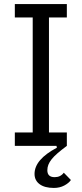

<svg xmlns="http://www.w3.org/2000/svg" viewBox="-20 -718 402 945"><path d="M53 -66H141V-632H53V-698H309V-632H221V-66H309V0Q282 20 263.5 36Q245 52 234 66Q223 80 218 93Q213 106 213 120Q213 154 249 154Q278 154 294 132L329 168Q319 183 296.5 195Q274 207 245 207Q200 207 175 188.5Q150 170 150 138Q150 67 260 9L258 0H53Z"/></svg>

Font: IBM Plex Sans Cond
Style: Regular
Weight: 400
Width: 3
Designer: Mike Abbink, Paul van der Laan, Pieter van Rosmalen
Foundry: Bold Monday
Version: Version 1.3